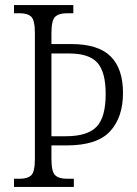

<svg xmlns="http://www.w3.org/2000/svg" viewBox="-20 -734 539 754"><path d="M35 0V-32H57Q88 -32 102.5 -45.5Q117 -59 117 -110V-603Q117 -655 102.5 -668.5Q88 -682 57 -682H35V-714H268V-682H244Q211 -682 196.5 -668Q182 -654 182 -603V-561H260Q365 -561 414 -513Q463 -465 463 -369Q463 -273 412 -218Q361 -163 242 -163H182V-111Q182 -60 196.5 -46Q211 -32 244 -32H270V0ZM239 -199Q323 -199 359 -236Q395 -273 395 -365Q395 -451 362.5 -487.5Q330 -524 252 -524H182V-199Z"/></svg>

Font: Noto Serif Bengali Condensed Light
Style: Regular
Weight: 300
Width: 3
Designer: Juan Bruce, Universal Thirst, Indian Type Foundry and the Monotype Design Team.
Foundry: Monotype Imaging Inc.
Version: Version 2.003; ttfautohint (v1.8.4.7-5d5b)